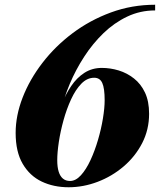

<svg xmlns="http://www.w3.org/2000/svg" viewBox="-20 -780 674 810"><path d="M269.5 10Q206.5 10 156 -14Q105.5 -38 75.8 -88.8Q46 -139.5 46 -219.5Q46 -292.5 75.5 -368.5Q105 -444.5 158.8 -514.5Q212.5 -584.5 286 -639.8Q359.5 -695 448 -727.5Q536.5 -760 634.5 -760V-736Q571.5 -736 516.8 -710Q462 -684 416.2 -639.8Q370.5 -595.5 334.8 -540.2Q299 -485 274.2 -425.8Q249.5 -366.5 236.5 -309.8Q223.5 -253 223.5 -207L221.5 -104Q221.5 -75.5 227.5 -56Q233.5 -36.5 245.5 -26.5Q257.5 -16.5 275.5 -16.5Q299.5 -16.5 321.5 -40.8Q343.5 -65 361.8 -104.5Q380 -144 393.5 -190Q407 -236 414.2 -280.2Q421.5 -324.5 421.5 -357Q421.5 -407.5 411.5 -429.8Q401.5 -452 377.5 -452Q347.5 -452 323 -426.8Q298.5 -401.5 279.8 -360.8Q261 -320 248 -273Q235 -226 228.2 -181.2Q221.5 -136.5 221.5 -104H195Q195 -132 199.5 -171Q204 -210 214 -254Q224 -298 240.5 -340.2Q257 -382.5 280.5 -417.2Q304 -452 336.2 -472.8Q368.5 -493.5 409.5 -493.5Q445.5 -493.5 480.8 -482.8Q516 -472 545.2 -449Q574.5 -426 591.8 -389.2Q609 -352.5 609 -300Q609 -233 579.8 -176.2Q550.5 -119.5 501.5 -77.8Q452.5 -36 392 -13Q331.5 10 269.5 10Z"/></svg>

Font: Bodoni Moda 9pt ExtraBold
Style: Italic
Weight: 800
Italic angle: -13°
Designer: Owen Earl
Foundry: indestructible type
Version: Version 2.004